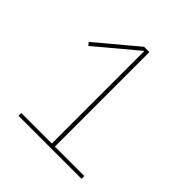

<svg xmlns="http://www.w3.org/2000/svg" viewBox="-187 -836 974 974"><g transform="rotate(45 300.0 -349.0)"><path d="M545 0V-20H334V-698H296L80 -517L93 -501L309 -682H312V-20H93V0Z"/></g></svg>

Font: IBM Plex Thai Looped Thin
Style: Regular
Weight: 100
Designer: Mike Abbink, Paul van der Laan, Pieter van Rosmalen, Ben Mitchell, Mark Frömberg
Foundry: Bold Monday
Version: Version 1.0